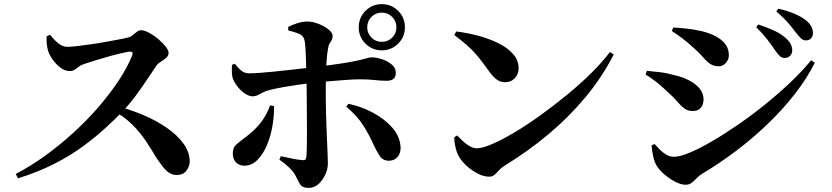

<svg xmlns="http://www.w3.org/2000/svg" viewBox="-20 -856 4015 927"><path d="M56 -16Q127 -53 197 -103.5Q267 -154 332.5 -213.5Q398 -273 453.5 -337Q509 -401 552 -465.5Q595 -530 618 -588Q626 -607 607 -607Q592 -605 563.5 -598.5Q535 -592 501.5 -582.5Q468 -573 438 -563.5Q408 -554 389 -548Q372 -543 361.5 -534.5Q351 -526 341 -519.5Q331 -513 316 -513Q294 -513 272.5 -529Q251 -545 235 -567.5Q219 -590 213 -608Q208 -624 206 -642.5Q204 -661 205 -681L222 -688Q233 -674 246 -660.5Q259 -647 274 -638.5Q289 -630 306 -630Q326 -630 357.5 -634Q389 -638 424.5 -643Q460 -648 494.5 -654.5Q529 -661 556.5 -666Q584 -671 598 -675Q611 -678 621 -686.5Q631 -695 641 -702.5Q651 -710 661 -710Q677 -710 699.5 -698Q722 -686 743.5 -668Q765 -650 779.5 -631.5Q794 -613 794 -601Q794 -587 782 -576.5Q770 -566 756 -557.5Q742 -549 736 -540Q718 -514 692.5 -475.5Q667 -437 636.5 -395.5Q606 -354 570 -316Q536 -281 488.5 -237.5Q441 -194 380 -149Q319 -104 241 -64.5Q163 -25 67 5ZM834 -11Q814 -11 798 -21Q782 -31 767.5 -49.5Q753 -68 735 -94Q710 -137 683 -177Q656 -217 618 -255Q580 -293 520 -326L536 -346Q604 -329 668.5 -302Q733 -275 784.5 -239.5Q836 -204 866 -162.5Q896 -121 896 -76Q896 -53 880 -32Q864 -11 834 -11Z M1823 -613Q1777 -613 1744.5 -645.5Q1712 -678 1712 -724Q1712 -771 1744.5 -803.5Q1777 -836 1823 -836Q1870 -836 1902.5 -803.5Q1935 -771 1935 -724Q1935 -678 1902.5 -645.5Q1870 -613 1823 -613ZM1471 51Q1450 51 1440 44.5Q1430 38 1423.5 24.5Q1417 11 1405 -11Q1395 -29 1374.5 -48.5Q1354 -68 1329 -85L1336 -102Q1367 -95 1394.5 -89.5Q1422 -84 1441 -83Q1449 -82 1453.5 -85Q1458 -88 1459 -98Q1461 -118 1461.5 -152Q1462 -186 1462 -227Q1462 -268 1461.5 -308.5Q1461 -349 1461 -381Q1461 -402 1460.5 -434.5Q1460 -467 1459 -503.5Q1458 -540 1457 -574Q1456 -608 1454 -633Q1452 -658 1449 -666Q1443 -685 1423.5 -693Q1404 -701 1372 -709L1371 -726Q1389 -735 1414 -743.5Q1439 -752 1464 -752Q1489 -752 1517.5 -741Q1546 -730 1566 -714Q1586 -698 1586 -682Q1586 -670 1581 -662Q1576 -654 1571 -645.5Q1566 -637 1564 -623Q1560 -601 1557.5 -571Q1555 -541 1554 -507Q1553 -473 1553 -440Q1553 -407 1553 -380Q1553 -349 1554 -311.5Q1555 -274 1556.5 -236Q1558 -198 1559.5 -163.5Q1561 -129 1562 -103.5Q1563 -78 1563 -66Q1563 -40 1550.5 -13Q1538 14 1518 32.5Q1498 51 1471 51ZM1160 -56Q1135 -56 1119.5 -72Q1104 -88 1104 -113Q1104 -136 1112.5 -148Q1121 -160 1138 -172.5Q1155 -185 1180 -205Q1222 -239 1246 -273.5Q1270 -308 1284 -347L1303 -344Q1304 -299 1295.5 -248.5Q1287 -198 1268.5 -154.5Q1250 -111 1222.5 -83.5Q1195 -56 1160 -56ZM1199 -391Q1184 -391 1165.5 -402.5Q1147 -414 1131 -433Q1115 -452 1106 -472Q1100 -486 1099.5 -507.5Q1099 -529 1100 -543L1114 -548Q1132 -525 1147 -513.5Q1162 -502 1184 -502Q1201 -502 1231.5 -504Q1262 -506 1299.5 -510Q1337 -514 1375 -518Q1413 -522 1445.5 -526Q1478 -530 1497 -532Q1589 -543 1640.5 -551.5Q1692 -560 1717 -566Q1742 -572 1753 -575.5Q1764 -579 1775 -579Q1798 -579 1825 -570Q1852 -561 1871.5 -544.5Q1891 -528 1891 -505Q1891 -485 1880 -475.5Q1869 -466 1847 -466Q1819 -466 1789.5 -469.5Q1760 -473 1716 -473Q1692 -473 1656 -470.5Q1620 -468 1579 -464.5Q1538 -461 1498 -457Q1463 -453 1424 -447.5Q1385 -442 1348.5 -435.5Q1312 -429 1284 -422Q1265 -418 1251 -410.5Q1237 -403 1225 -397Q1213 -391 1199 -391ZM1858 -80Q1828 -80 1813 -103.5Q1798 -127 1786 -152Q1763 -205 1733 -251.5Q1703 -298 1652 -341L1662 -355Q1724 -342 1779.5 -312.5Q1835 -283 1872.5 -241.5Q1910 -200 1914 -148Q1916 -119 1900.5 -99.5Q1885 -80 1858 -80ZM1823 -654Q1853 -654 1873.5 -674.5Q1894 -695 1894 -724Q1894 -754 1873.5 -774.5Q1853 -795 1823 -795Q1794 -795 1773.5 -774.5Q1753 -754 1753 -724Q1753 -695 1773.5 -674.5Q1794 -654 1823 -654Z M2342 -3Q2314 -3 2283.5 -19.5Q2253 -36 2229 -59Q2205 -82 2195 -102Q2185 -119 2179 -145.5Q2173 -172 2173 -193L2187 -202Q2199 -190 2214 -175.5Q2229 -161 2247 -150.5Q2265 -140 2282 -140Q2309 -140 2356.5 -160.5Q2404 -181 2464.5 -217Q2525 -253 2590 -300Q2655 -347 2718.5 -399Q2782 -451 2835.5 -504Q2889 -557 2925 -605L2943 -593Q2887 -483 2807.5 -387.5Q2728 -292 2630 -209.5Q2532 -127 2416 -56Q2400 -46 2389 -33.5Q2378 -21 2367.5 -12Q2357 -3 2342 -3ZM2419 -459Q2395 -459 2377.5 -472.5Q2360 -486 2341 -512Q2323 -537 2308 -557Q2293 -577 2275.5 -597Q2258 -617 2233.5 -638.5Q2209 -660 2173 -687L2183 -704Q2234 -698 2287 -684Q2340 -670 2385 -648Q2430 -626 2457 -595.5Q2484 -565 2484 -526Q2484 -499 2466 -479Q2448 -459 2419 -459Z M3768 -576Q3755 -576 3744.5 -586Q3734 -596 3722 -613Q3708 -635 3686 -663.5Q3664 -692 3631 -725L3641 -738Q3683 -724 3718 -708Q3753 -692 3776 -670Q3792 -655 3798.5 -641Q3805 -627 3805 -613Q3805 -597 3794.5 -586.5Q3784 -576 3768 -576ZM3290 36Q3269 36 3242 22.5Q3215 9 3190.5 -11.5Q3166 -32 3151 -55Q3139 -74 3133 -104Q3127 -134 3126 -154L3140 -161Q3150 -150 3164.5 -135Q3179 -120 3196.5 -109.5Q3214 -99 3233 -99Q3262 -99 3310 -119Q3358 -139 3418 -174Q3478 -209 3544 -254.5Q3610 -300 3675 -352.5Q3740 -405 3797 -459Q3854 -513 3896 -565L3914 -553Q3876 -477 3817.5 -402Q3759 -327 3686 -257Q3613 -187 3532 -126Q3451 -65 3370 -17Q3354 -7 3342.5 5.5Q3331 18 3319 27Q3307 36 3290 36ZM3324 -320Q3300 -320 3283 -333Q3266 -346 3250 -365.5Q3234 -385 3210 -406Q3176 -439 3148 -461Q3120 -483 3097 -496L3103 -514Q3134 -511 3165.5 -507.5Q3197 -504 3237 -493Q3273 -485 3305 -469Q3337 -453 3357 -429.5Q3377 -406 3377 -375Q3377 -364 3372.5 -351Q3368 -338 3356.5 -329Q3345 -320 3324 -320ZM3450 -536Q3426 -536 3409 -547.5Q3392 -559 3375 -579Q3358 -599 3331 -623Q3302 -650 3275 -670.5Q3248 -691 3224 -706L3230 -723Q3255 -722 3290.5 -718.5Q3326 -715 3371 -705Q3406 -696 3435 -681Q3464 -666 3481.5 -643.5Q3499 -621 3499 -589Q3499 -569 3485 -552.5Q3471 -536 3450 -536ZM3871 -661Q3857 -661 3846 -672Q3835 -683 3820 -702Q3807 -720 3786.5 -744Q3766 -768 3728 -801L3738 -814Q3782 -804 3815 -790Q3848 -776 3870 -759Q3905 -731 3905 -697Q3905 -681 3896 -671Q3887 -661 3871 -661Z"/></svg>

Font: Noto Serif SC ExtraLight
Style: Bold
Weight: 700
Version: Version 2.002-H1;hotconv 1.1.0;makeotfexe 2.6.0